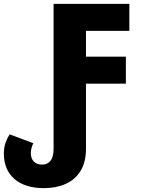

<svg xmlns="http://www.w3.org/2000/svg" viewBox="-35 -734 746 996"><path d="M193 242Q95 242 40 194.5Q-15 147 -15 62Q-15 31 -6 6Q3 -19 15 -37L138 9Q125 35 125 60Q125 89 141 104.5Q157 120 184 120Q211 120 227 100Q243 80 243 37V-714H636V-574H411V-440H618V-300H411V37Q411 107 383 152.5Q355 198 305.5 220Q256 242 193 242Z"/></svg>

Font: Noto Sans ExtraBold
Style: Regular
Weight: 800
Designer: Monotype Design Team
Foundry: Monotype Imaging Inc.
Version: Version 2.007